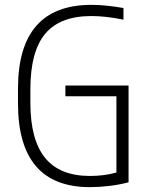

<svg xmlns="http://www.w3.org/2000/svg" viewBox="-20 -760 640 790"><path d="M350 10Q54 10 54 -335V-395Q54 -740 356 -740Q388 -740 421 -736.5Q454 -733 488 -727V-679Q415 -694 356 -694Q227 -694 166 -621Q105 -548 105 -393V-337Q105 -185 165.5 -110.5Q226 -36 350 -36Q408 -36 459 -50V-364H249V-408H509V-10Q472 0 430 5Q388 10 350 10Z"/></svg>

Font: M PLUS Code Latin 60 Light
Style: Regular
Weight: 300
Width: 7
Monospace: yes
Designer: Coji Morishita
Foundry: UNDERFOREST DESIGN
Version: Version 1.005; ttfautohint (v1.8.3)